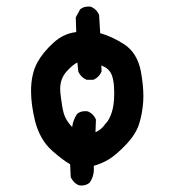

<svg xmlns="http://www.w3.org/2000/svg" viewBox="-20 -510 540 595"><path d="M76.2 -227.5Q76.2 -280.3 95.7 -316.4Q112.8 -347.7 146 -377.9Q177.2 -406.2 216.3 -410.6L214.8 -456.1L228 -480.5L229.5 -481.9Q239.3 -489.7 253.9 -489.7Q260.3 -489.7 262.7 -488.8Q279.3 -481.4 286.6 -464.8L287.1 -463.9L290.5 -407.2Q327.1 -397 364.3 -373Q405.3 -346.7 416.5 -289.1Q424.3 -246.1 424.3 -212.9Q424.3 -203.6 423.8 -194.8Q420.9 -155.8 410.6 -124.5Q400.4 -92.8 368.7 -60.1Q337.9 -27.8 314 -14.2Q293 -2.4 270.5 3.9Q271 9.3 271 14.2Q271 37.6 257.8 56.2Q247.1 64.9 232.4 64.9Q226.1 64.9 222.7 63.5Q215.3 60.1 209.5 54.2Q203.6 48.3 199.2 39.1L197.3 -1Q175.8 -12.7 141.6 -43Q103.5 -76.7 88.4 -135.7Q76.2 -186.5 76.2 -227.5ZM334 -221.2Q334 -269.5 320.8 -288.1Q311.5 -300.8 293.9 -307.1L294.9 -288.6Q287.1 -270.5 270.5 -263.2L269 -262.7H248.5Q238.8 -267.1 232.9 -272.9Q227.1 -278.8 222.7 -288.1L219.7 -316.4Q204.1 -308.6 186.5 -288.6Q166.5 -266.6 166.5 -234.9Q166.5 -223.6 168.9 -207Q172.4 -177.7 177.7 -158.2Q184.1 -136.7 203.6 -116.2Q206.1 -137.7 218.8 -156.7L219.7 -157.7Q229.5 -165.5 244.1 -165.5Q250.5 -165.5 252.9 -164.6Q269.5 -157.2 276.9 -140.6L277.3 -139.2L275.9 -100.1Q294.9 -108.9 305.2 -124.5L305.7 -125.5Q307.6 -127 308.1 -127.9Q317.4 -136.7 325.7 -159.7Q334 -183.6 334 -221.2Z"/></svg>

Font: Bakudai
Style: Bold
Weight: 700
Version: Version 1.48